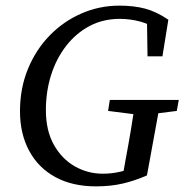

<svg xmlns="http://www.w3.org/2000/svg" viewBox="-20 -649 655 682"><path d="M51 -254Q51 -335 79 -403.5Q107 -472 156 -522.5Q205 -573 269 -601Q333 -629 404 -629Q455 -629 495 -618.5Q535 -608 578 -579L557 -449H504L502 -580L542 -541Q516 -562 479.5 -572Q443 -582 406 -582Q346 -582 298 -556.5Q250 -531 215 -486Q180 -441 161.5 -382.5Q143 -324 143 -258Q143 -185 171.5 -134.5Q200 -84 246 -58Q292 -32 345 -32Q377 -32 407 -39Q437 -46 468 -58L416 -25L426 -81Q436 -134 445 -188Q454 -242 461 -294H551L502 -26Q459 -7 416 3Q373 13 321 13Q237 13 176.5 -20Q116 -53 83.5 -113.5Q51 -174 51 -254ZM364 -255 370 -294H615L608 -255L497 -241H474Z"/></svg>

Font: Lisu Bosa
Style: Italic
Weight: 400
Italic angle: -19°
Designer: David Morse, Annie Olsen, Victor Gaultney, Frank Grießhammer (Latin)
Foundry: SIL International
Version: Version 2.000